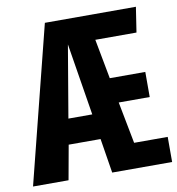

<svg xmlns="http://www.w3.org/2000/svg" viewBox="-91 -764 772 836"><g transform="rotate(-10 295.5 -346.5)"><path d="M313.5 -152.5H172.5L145 0H-12L162.5 -693H565L548 -582H366L399 -406.5H556V-295.5H419L454.5 -111H603V0H338ZM191 -264.5H296.5L245 -583Z"/></g></svg>

Font: Fira Code Light
Style: Bold
Weight: 700
Monospace: yes
Version: Version 5.002